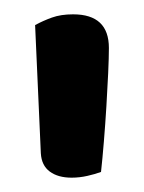

<svg xmlns="http://www.w3.org/2000/svg" viewBox="-20 -648 201 268"><path d="M121 -408Q113 -405 102 -402.5Q91 -400 80 -400Q61 -400 49.5 -408.5Q38 -417 37 -434L29 -613Q40 -619 52.5 -623.5Q65 -628 82 -628Q132 -628 132 -581Q132 -568 131 -546Q130 -524 128.5 -499.5Q127 -475 125 -450.5Q123 -426 121 -408Z"/></svg>

Font: Baloo Paaji 2 Medium
Style: Regular
Weight: 500
Designer: Shuchita Grover, Noopur Datye and Ek Type
Foundry: Ek Type
Version: Version 1.640;hotconv 1.0.111;makeotfexe 2.5.65597; ttfautoh